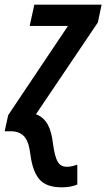

<svg xmlns="http://www.w3.org/2000/svg" viewBox="-53 -562 455 822"><path d="M211 240Q145 240 115.5 205.5Q86 171 77 98Q70 42 49.5 21Q29 0 -6 0H-33L-18 -69L238 -451H74L94 -542H382L366 -466L101 -73Q134 -60 151 -29.5Q168 1 174 54Q181 107 193.5 129.5Q206 152 233 152Q246 152 257.5 149Q269 146 278 143V228Q250 240 211 240Z"/></svg>

Font: Noto Sans Condensed SemiBold
Style: Italic
Weight: 600
Width: 3
Italic angle: -12°
Designer: Monotype Design Team
Foundry: Monotype Imaging Inc.
Version: Version 2.013; ttfautohint (v1.8.4.7-5d5b)